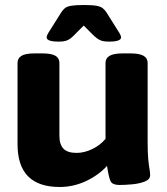

<svg xmlns="http://www.w3.org/2000/svg" viewBox="-20 -738 665 766"><path d="M218 8Q50 8 50 -162V-487Q50 -506 66 -515.5Q82 -525 119 -525H148Q185 -525 201 -515.5Q217 -506 217 -487V-196Q217 -162 233 -145Q249 -128 286 -128Q316 -128 347.5 -143Q379 -158 401 -184V-487Q401 -506 417.5 -515.5Q434 -525 470 -525H500Q536 -525 552.5 -515.5Q569 -506 569 -487V-174Q569 -127 571.5 -102Q574 -77 576.5 -63.5Q579 -50 579 -39Q579 -22 557 -13.5Q535 -5 506 -2.5Q477 0 457 0Q429 0 421.5 -14.5Q414 -29 407 -76Q373 -39 323 -15.5Q273 8 218 8ZM214 -572Q166 -572 166 -589Q166 -597 178 -615L224 -688Q231 -699 239 -705.5Q247 -712 264 -715Q281 -718 314 -718Q348 -718 364.5 -715Q381 -712 389.5 -705.5Q398 -699 405 -688L451 -615Q463 -597 463 -589Q463 -572 415 -572Q392 -572 380 -577.5Q368 -583 356 -594L314 -636L272 -594Q261 -583 249 -577.5Q237 -572 214 -572Z"/></svg>

Font: Asap Semi Expanded ExtraBold
Style: Regular
Weight: 800
Width: 6
Designer: Pablo Cosgaya
Foundry: Omnibus-Type
Version: Version 3.001; ttfautohint (v1.8.4.7-5d5b)